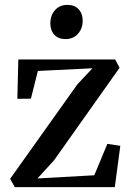

<svg xmlns="http://www.w3.org/2000/svg" viewBox="-20 -766 536 786"><path d="M358.5 -486.5 135 -475.5 106.5 -362 51 -361.5 55 -522.5H451.5L469.5 -488.5L201 -109.5L133.5 -35.5L366 -48.5L419.5 -177L472.5 -169L450 0H40.5L21.5 -34L297 -421ZM247.5 -606Q219 -606 202.5 -623.8Q186 -641.5 186 -671Q186 -702.5 205 -724.2Q224 -746 256 -746H257Q285 -746 301.8 -728.2Q318.5 -710.5 318.5 -681Q318.5 -649.5 299.2 -627.8Q280 -606 248.5 -606Z"/></svg>

Font: Merriweather 96pt Medium
Style: Regular
Weight: 500
Version: Version 2.100